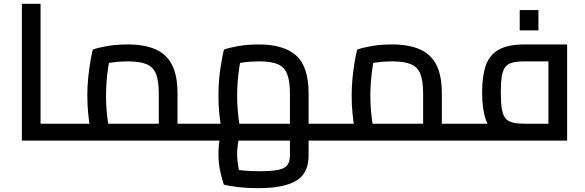

<svg xmlns="http://www.w3.org/2000/svg" viewBox="-20 -731 3042 998"><path d="M190.8 0V-88H321.6V0ZM93.7 0V-711.2H190.8V0ZM321.6 0V-88Q334.3 -88 338 -76.1Q341.6 -64.2 341.6 -44Q341.6 -23.8 338 -11.9Q334.3 0 321.6 0Z M902.6 0V-88H1014.5V0ZM322 0V-88H902.6L805.4 0V-245Q805.4 -309.9 791.2 -346.2Q777 -382.5 741.9 -397.3Q706.8 -412 643.8 -412Q601.2 -412 560.9 -406.2Q520.5 -400.3 496.9 -391.2L555.8 -450.6Q549.5 -425.4 543.6 -389.2Q537.8 -352.9 534.4 -312.6Q531 -272.2 531 -234.3Q531 -195.3 534.3 -156.9Q537.5 -118.4 542.4 -89Q547.3 -59.5 550.9 -46.1L458.3 -20.1Q454 -34.8 448.3 -66.6Q442.6 -98.3 438.3 -141.9Q433.9 -185.6 433.9 -234.3Q433.9 -283 438.7 -329.1Q443.5 -375.1 450 -412.9Q456.5 -450.6 462.2 -473Q484.7 -482 533.9 -491Q583.2 -500 643.8 -500Q729.7 -500 787.5 -475Q845.2 -450 873.9 -394.5Q902.6 -339 902.6 -245V0ZM322 0Q309.6 0 305.8 -11.9Q302 -23.8 302 -44Q302 -64.2 305.8 -76.1Q309.6 -88 322 -88ZM1014.5 0V-88Q1027.2 -88 1030.8 -76.1Q1034.5 -64.2 1034.5 -44Q1034.5 -23.8 1030.8 -11.9Q1027.2 0 1014.5 0Z M1014 0V-88H1584.1L1487 0V-245Q1487 -309.6 1472.8 -345.8Q1458.5 -382.1 1424.3 -397.1Q1390 -412 1328.3 -412Q1282.8 -412 1242.4 -406.2Q1202 -400.3 1178.4 -391.2L1237.3 -450.6Q1231.1 -425.4 1225.2 -389.2Q1219.3 -352.9 1215.9 -312.6Q1212.6 -272.2 1212.6 -233.5Q1212.6 -195.3 1215.8 -156.9Q1219.1 -118.4 1223.9 -89Q1228.8 -59.5 1232.4 -46.1L1139.8 -20.1Q1135.6 -34.8 1129.9 -66.6Q1124.2 -98.3 1119.8 -141.8Q1115.5 -185.2 1115.5 -232.9Q1115.5 -308 1125.3 -373.3Q1135.1 -438.6 1143.7 -473Q1166.2 -482 1215.5 -491Q1264.7 -500 1325.4 -500Q1454.4 -500 1519.3 -442.5Q1584.1 -385 1584.1 -245V0ZM1325 247Q1264.4 247 1215.3 241.1Q1166.2 235.1 1143.7 228.9Q1135.1 205.7 1125.3 162.1Q1115.5 118.4 1115.5 68.5Q1115.5 20.6 1124.5 -18.8Q1133.6 -58.3 1139.8 -73.5L1228.8 -39Q1225.4 -31.6 1221.7 -12.7Q1217.9 6.2 1215.3 28.5Q1212.6 50.9 1212.6 69.6Q1212.6 90.5 1215.6 114Q1218.6 137.4 1223.4 159.4Q1228.3 181.3 1234.7 198.3L1169.7 143.8Q1193.9 150.4 1237.3 154.7Q1280.8 159 1326.5 159Q1393.9 159 1428.1 151.5Q1462.4 143.9 1474.7 125.7Q1487 107.5 1487 76.4V-88H1584.1V76.4Q1584.1 170.4 1519.1 208.7Q1454.1 247 1325 247ZM1584.1 0V-88H1696V0ZM1696 0V-88Q1708.8 -88 1712.4 -76.1Q1716 -64.2 1716 -44Q1716 -23.8 1712.4 -11.9Q1708.8 0 1696 0ZM1014 0Q1001.6 0 997.8 -11.9Q994 -23.8 994 -44Q994 -64.2 997.8 -76.1Q1001.6 -88 1014 -88Z M2276.6 0V-88H2388.5V0ZM1696 0V-88H2276.6L2179.4 0V-245Q2179.4 -309.9 2165.2 -346.2Q2151 -382.5 2115.9 -397.3Q2080.8 -412 2017.8 -412Q1975.2 -412 1934.9 -406.2Q1894.5 -400.3 1870.9 -391.2L1929.8 -450.6Q1923.5 -425.4 1917.6 -389.2Q1911.8 -352.9 1908.4 -312.6Q1905 -272.2 1905 -234.3Q1905 -195.3 1908.3 -156.9Q1911.5 -118.4 1916.4 -89Q1921.3 -59.5 1924.9 -46.1L1832.3 -20.1Q1828 -34.8 1822.3 -66.6Q1816.6 -98.3 1812.3 -141.9Q1807.9 -185.6 1807.9 -234.3Q1807.9 -283 1812.7 -329.1Q1817.5 -375.1 1824 -412.9Q1830.5 -450.6 1836.2 -473Q1858.7 -482 1907.9 -491Q1957.2 -500 2017.8 -500Q2103.7 -500 2161.5 -475Q2219.2 -450 2247.9 -394.5Q2276.6 -339 2276.6 -245V0ZM1696 0Q1683.6 0 1679.8 -11.9Q1676 -23.8 1676 -44Q1676 -64.2 1679.8 -76.1Q1683.6 -88 1696 -88ZM2388.5 0V-88Q2401.2 -88 2404.8 -76.1Q2408.5 -64.2 2408.5 -44Q2408.5 -23.8 2404.8 -11.9Q2401.2 0 2388.5 0Z M2388 0V-88H2890.2L2830.7 -37.7V-454.9L2882.8 -412H2709Q2670 -412 2645.4 -406.2Q2620.9 -400.4 2607.4 -383.8Q2593.9 -367.1 2588.5 -334.9Q2583.1 -302.6 2583.1 -250Q2583.1 -197.4 2588.5 -165.1Q2593.9 -132.9 2607.4 -116.2Q2620.9 -99.6 2645.4 -93.8Q2670 -88 2709 -88V0Q2622 0 2573.5 -26.5Q2525 -53 2505.5 -108.5Q2486 -164 2486 -250Q2486 -336 2505.5 -391.5Q2525 -447 2573.5 -473.5Q2622 -500 2709 -500H2927.9V0ZM2388 0Q2375.6 0 2371.8 -11.9Q2368 -23.8 2368 -44Q2368 -64.2 2371.8 -76.1Q2375.6 -88 2388 -88ZM2681.5 -573V-678.8H2778.7V-573Z"/></svg>

Font: TitilliumWeb ExtraLight
Style: Regular
Weight: 400
Designer: Mohamed Gaber, Accademia di Belle Arti di Urbino and others
Foundry: Kief Type Foundry, Accademia di Belle Arti di Urbino and others
Version: Version 3.000; ttfautohint (v1.8.2)